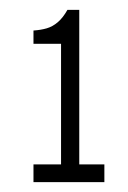

<svg xmlns="http://www.w3.org/2000/svg" viewBox="-20 -810 259 390"><path d="M48 -440V-476H104V-721H48V-748Q63 -749 75 -752.5Q87 -756 97.5 -765Q108 -774 117 -790H141V-476H192V-440Z"/></svg>

Font: Archivo ExtraCondensed Thin
Style: Regular
Weight: 250
Width: 2
Designer: Hector Gatti
Foundry: Omnibus-Type
Version: Version 2.001